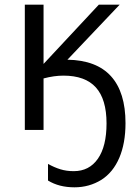

<svg xmlns="http://www.w3.org/2000/svg" viewBox="-20 -555 589 820"><path d="M251 -232Q344 -232 389.5 -181.5Q435 -131 435 -28Q435 70 398 123Q361 176 295 176Q264 176 238 168Q212 160 185 145V216Q232 245 298 245Q361 245 413 213Q463 181 489.5 119Q516 57 516 -29Q516 -161 454 -229.5Q392 -298 268 -300L491 -535H402L166 -282V-535H86V0H166V-220Q211 -232 251 -232Z"/></svg>

Font: OpenSansMMV
Style: Regular
Weight: 400
Designer: Steve Matteson
Foundry: Ascender Corporation
Version: Version 4.000